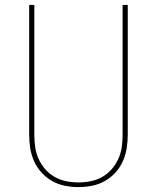

<svg xmlns="http://www.w3.org/2000/svg" viewBox="-20 -755 640 783"><path d="M300 8Q272 8 244.5 2.5Q217 -3 193 -16.5Q169 -30 150 -50.5Q131 -71 119.5 -96.5Q108 -122 103.5 -149.5Q99 -177 99 -205V-735H120V-205Q120 -180 123.5 -155Q127 -130 137.5 -107Q148 -84 164.5 -65Q181 -46 203 -33.5Q225 -21 250 -16Q275 -11 300 -11Q325 -11 350 -16Q375 -21 397 -33.5Q419 -46 435.5 -65Q452 -84 462.5 -107Q473 -130 476.5 -155Q480 -180 480 -205V-735H501V-205Q501 -177 496.5 -149.5Q492 -122 480.5 -96.5Q469 -71 450 -50.5Q431 -30 407 -16.5Q383 -3 355.5 2.5Q328 8 300 8Z"/></svg>

Font: Iosevka SS04 Thin Extended
Style: Regular
Weight: 100
Width: 7
Monospace: yes
Designer: Belleve Invis
Foundry: Belleve Invis
Version: Version 19.0.0; ttfautohint (v1.8.4)